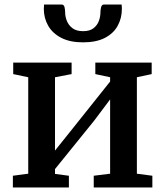

<svg xmlns="http://www.w3.org/2000/svg" viewBox="-20 -830 732 850"><path d="M37 0V-52L105 -61V-488L38.5 -502V-553H297V-502L223.5 -488V-163.5L290.5 -247L467.5 -469V-488L402 -502V-553H651.5V-502L586 -488V-61L654.5 -52V0H395V-52L467.5 -61V-390L397 -296L223.5 -81.5V-60L285 -52V0ZM252.5 -810Q263 -810 265.8 -797.8Q268.5 -785.5 268.5 -773.5Q268.5 -756.5 276 -737.5Q283.5 -718.5 300.8 -705.2Q318 -692 348 -692Q377.5 -692 394.2 -705.2Q411 -718.5 417.8 -737.5Q424.5 -756.5 424.5 -773.5Q424.5 -785.5 427.5 -797.8Q430.5 -810 440.5 -810H518.5Q519 -805.5 519.2 -799.8Q519.5 -794 519.5 -790.5Q519.5 -749.5 501 -715.8Q482.5 -682 444.2 -662.2Q406 -642.5 347.5 -642.5Q290.5 -642.5 251.8 -662.2Q213 -682 193.5 -715.8Q174 -749.5 174 -790.5Q174 -795 174.5 -800Q175 -805 175 -810Z"/></svg>

Font: Merriweather 24pt SemiBold
Style: Regular
Weight: 600
Designer: Eben Sorkin
Foundry: Eben Sorkin
Version: Version 2.100